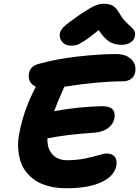

<svg xmlns="http://www.w3.org/2000/svg" viewBox="-20 -982 745 1027"><path d="M359.9 -737.8Q332 -737.8 314.7 -755.6Q297.4 -773.4 299.8 -799.8Q301.3 -817.9 320.1 -837.2Q338.9 -856.4 405.8 -902.8Q447.8 -929.7 462.6 -938.7Q477.5 -947.8 496.8 -954.8Q516.1 -961.9 535.2 -961.9Q565.9 -961.9 584.5 -950.4Q603 -939 617.2 -913.1Q631.3 -888.2 649.7 -868.4Q668 -848.6 679.7 -839.6Q691.4 -830.6 698 -817.9Q704.6 -805.2 701.2 -788.1Q697.8 -767.1 677.5 -754.6Q657.2 -742.2 630.9 -742.2Q592.3 -742.2 565.4 -758.8Q538.6 -775.4 507.8 -820.8Q460.4 -781.7 430.7 -762.9Q400.9 -744.1 388.9 -741Q377 -737.8 359.9 -737.8ZM335 24.9Q283.7 24.9 241.2 13.9Q198.7 2.9 169.2 -16.8Q139.6 -36.6 118.4 -64.2Q97.2 -91.8 87.9 -125.2Q78.6 -158.7 76.9 -197.3Q75.2 -235.8 85 -276.9Q108.4 -398.4 169.9 -514.2Q169.9 -516.1 171.9 -518.1Q149.4 -528.3 139.9 -547.1Q130.4 -565.9 134.8 -588.9Q141.6 -627 183.1 -639.2Q282.7 -667 398.2 -679.9Q513.7 -692.9 599.1 -692.9Q654.3 -692.9 682.4 -665Q710.4 -637.2 703.1 -596.2Q699.2 -574.2 681.6 -560.5Q664.1 -546.9 634.8 -546.9Q506.3 -546.9 324.2 -518.1Q286.1 -434.1 270 -387.2Q389.2 -410.2 524.9 -414.1Q565.9 -414.1 581.8 -397.7Q597.7 -381.3 591.8 -348.1Q583.5 -313 553.2 -293.7Q522.9 -274.4 481 -272Q342.8 -263.2 233.9 -242.2Q231.4 -189.5 259.5 -157.2Q287.6 -125 339.8 -125Q389.6 -125 434.1 -134Q478.5 -143.1 507.8 -152.1Q537.1 -161.1 549.8 -161.1Q580.1 -161.1 594 -143.3Q607.9 -125.5 602.1 -94.2Q590.3 -39.1 521.5 -7.1Q452.6 24.9 335 24.9Z"/></svg>

Font: Shantell Sans Bouncy
Style: Bold Italic
Weight: 700
Italic angle: -11.31°
Designer: Stephen Nixon, Anya Danilova, Shantell Martin
Foundry: Arrow Type
Version: Version 1.006;[9816181b4]